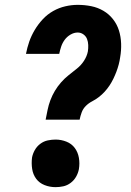

<svg xmlns="http://www.w3.org/2000/svg" viewBox="-20 -763 540 791"><path d="M168 -270Q172 -290 176 -310Q180 -330 187.5 -350Q195 -370 206 -388.5Q217 -407 231.5 -423.5Q246 -440 263 -453.5Q280 -467 297 -480.5Q314 -494 326 -512.5Q338 -531 342 -551Q344 -564 343.5 -577.5Q343 -591 338.5 -602.5Q334 -614 323.5 -621.5Q313 -629 300 -629Q285 -629 270.5 -620.5Q256 -612 246.5 -599Q237 -586 232 -571Q227 -556 224 -541H87Q92 -567 100.5 -591.5Q109 -616 123 -639.5Q137 -663 156 -683.5Q175 -704 199 -717.5Q223 -731 249 -737Q275 -743 300 -743Q329 -743 356 -737.5Q383 -732 406 -718.5Q429 -705 445.5 -684Q462 -663 470 -637.5Q478 -612 479 -583.5Q480 -555 475 -527Q473 -512 469 -497Q465 -482 459.5 -467.5Q454 -453 447 -438.5Q440 -424 431 -410.5Q422 -397 411 -385Q400 -373 387 -363Q374 -353 359.5 -345.5Q345 -338 333.5 -326.5Q322 -315 316.5 -300Q311 -285 308 -270ZM209 8Q185 8 163.5 -0.5Q142 -9 129 -26.5Q116 -44 112.5 -67Q109 -90 112 -114Q115 -130 123.5 -145Q132 -160 146 -170.5Q160 -181 176.5 -184.5Q193 -188 209 -188Q232 -188 253.5 -179.5Q275 -171 288 -153.5Q301 -136 305 -113Q309 -90 305 -66Q302 -50 293.5 -35Q285 -20 271 -9.5Q257 1 241 4.5Q225 8 209 8Z"/></svg>

Font: Iosevka Curly Heavy Oblique
Style: Regular
Weight: 900
Italic angle: -9°
Monospace: yes
Designer: Belleve Invis
Foundry: Belleve Invis
Version: Version 11.1.0; ttfautohint (v1.8.3)